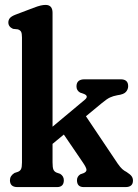

<svg xmlns="http://www.w3.org/2000/svg" viewBox="-20 -762 562 782"><path d="M51 0Q20.5 0 20.5 -28Q20.5 -46 39 -57.5L52.5 -62Q62 -65.5 65.8 -73.5Q69.5 -81.5 69.5 -100.5V-609.5Q69.5 -626 65.8 -632.8Q62 -639.5 52.5 -642.5L33 -644.5Q14 -653 14 -670.5Q14 -680.5 20 -688Q26 -695.5 42.5 -702L115 -729.5Q134.5 -737 145.5 -739.5Q156.5 -742 165.5 -742Q194 -742 194 -710V-246L324.5 -355Q343 -370 323 -379L306 -385Q291.5 -393.5 291.5 -410Q291.5 -439 324.5 -439H471.5Q502 -439 502 -411Q502 -398.5 493.2 -388Q484.5 -377.5 457.5 -374Q441 -371 428 -365Q415 -359 393.5 -341L330 -288.5L459.5 -95.5Q470 -80.5 477.8 -73.5Q485.5 -66.5 495.5 -61.5Q511 -51.5 516.2 -44Q521.5 -36.5 521.5 -26.5Q521.5 0 491 0H321Q293.5 0 293.5 -28Q293.5 -43 307 -52L321 -57Q333 -62.5 332.2 -71.2Q331.5 -80 317 -101L240 -214L194 -176V-100.5Q194 -80 197.5 -71.5Q201 -63 210.5 -59L225 -54Q240 -44.5 240 -28Q240 0 212 0Z"/></svg>

Font: Fraunces 144pt S100 SemiBold
Style: Regular
Weight: 600
Version: Version 1.000; ttfautohint (v1.8.3)